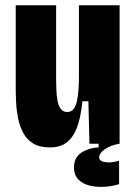

<svg xmlns="http://www.w3.org/2000/svg" viewBox="-20 -548 521 732"><path d="M171 14Q131 14 106.5 -1Q82 -16 68.5 -41.5Q55 -67 49 -96.5Q43 -126 41.5 -156Q40 -186 40 -210V-528H194V-241Q194 -223 195 -202.5Q196 -182 199.5 -163Q203 -144 212 -132.5Q221 -121 236 -121Q252 -121 260.5 -132Q269 -143 273.5 -163.5Q278 -184 279.5 -209Q281 -234 281 -262V-528H436V-225V0H321L317 -162H294Q288 -98 272.5 -59.5Q257 -21 232.5 -3.5Q208 14 171 14ZM434 154Q410 162 380 164Q350 166 323.5 160Q297 154 279.5 137Q262 120 262 90Q262 64 275 48Q288 32 310 23.5Q332 15 356 14V-6H435V0Q400 6 379 21.5Q358 37 358 51Q358 61 366.5 65.5Q375 70 388 71Q401 72 413.5 69.5Q426 67 434 65Z"/></svg>

Font: Bricolage Grotesque Condensed ExtraBold
Style: Regular
Weight: 800
Width: 3
Designer: Mathieu Triay
Foundry: Atelier Triay
Version: Version 1.000;gftools[0.9.30]